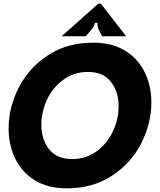

<svg xmlns="http://www.w3.org/2000/svg" viewBox="-20 -1012 874 1049"><path d="M27 -310Q27 -424 82 -532.5Q137 -641 242 -710Q347 -779 489 -779Q593 -779 664.5 -734.5Q736 -690 771.5 -615.5Q807 -541 807 -452Q807 -338 752 -229.5Q697 -121 592 -52Q487 17 345 17Q241 17 169.5 -27.5Q98 -72 62.5 -146.5Q27 -221 27 -310ZM628 -431Q628 -512 585.5 -565.5Q543 -619 461 -619Q384 -619 325.5 -576Q267 -533 236.5 -466.5Q206 -400 206 -331Q206 -250 248.5 -196.5Q291 -143 373 -143Q450 -143 508.5 -186Q567 -229 597.5 -295.5Q628 -362 628 -431ZM317 -814 517 -992H531L669 -814H538L527 -835Q509 -866 513 -887H499Q495 -866 467 -835L448 -814Z"/></svg>

Font: Open Sauce Sans Black Italic
Style: Regular
Weight: 900
Italic angle: -10°
Designer: Alfredo Marco Pradil
Foundry: Creative Sauce Fz LLC
Version: Version 1.477